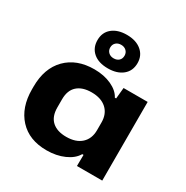

<svg xmlns="http://www.w3.org/2000/svg" viewBox="-186 -971 1095 1133"><g transform="rotate(30 361.5 -404.0)"><path d="M356 -589.8Q292.5 -589.8 256.3 -620.8Q220.2 -651.9 220.2 -704.1Q220.2 -757.3 257.3 -787.6Q294.4 -817.9 356 -817.9Q418.9 -817.9 456.1 -786.6Q493.2 -755.4 493.2 -704.1Q493.2 -650.9 455.8 -620.4Q418.5 -589.8 356 -589.8ZM356 -658.2Q378.4 -658.2 391.6 -670.7Q404.8 -683.1 404.8 -704.1Q404.8 -724.1 391.1 -737.1Q377.4 -750 356 -750Q334 -750 320.6 -737.3Q307.1 -724.6 307.1 -704.1Q307.1 -684.1 320.8 -671.1Q334.5 -658.2 356 -658.2ZM284.2 9.8Q165.5 9.8 98.1 -63.2Q30.8 -136.2 30.8 -258.8V-276.9Q30.8 -402.8 101.3 -474.4Q171.9 -545.9 292 -545.9Q357.4 -545.9 408.2 -522.7Q459 -499.5 479 -460.9H487.8L495.1 -536.1H659.2V0H486.8L487.8 -76.2H479Q456.5 -37.1 403.8 -13.7Q351.1 9.8 284.2 9.8ZM345.2 -117.2Q410.6 -117.2 447.3 -150.6Q483.9 -184.1 483.9 -242.2V-294.9Q483.9 -353 447.3 -386.5Q410.6 -419.9 345.2 -419.9Q283.2 -419.9 248.5 -388.9Q213.9 -357.9 213.9 -296.9V-241.2Q213.9 -179.7 248.3 -148.4Q282.7 -117.2 345.2 -117.2Z"/></g></svg>

Font: Hubot Sans Expanded
Style: Bold
Weight: 700
Width: 7
Designer: Deni Anggara
Foundry: GitHub
Version: Version 1.001;gftools[0.9.31]